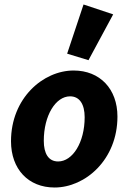

<svg xmlns="http://www.w3.org/2000/svg" viewBox="-20 -823 572 855"><path d="M223 12C360 12 503 -112 503 -304C503 -427 425 -509 308 -509C172 -509 29 -386 29 -194C29 -70 106 12 223 12ZM239 -104C196 -104 175 -139 175 -196C175 -309 228 -394 292 -394C335 -394 357 -358 357 -301C357 -188 303 -104 239 -104ZM374 -555 484 -759 352 -803 279 -584Z"/></svg>

Font: Source Sans Pro
Style: Bold Italic
Weight: 700
Italic angle: -11°
Designer: Paul D. Hunt
Foundry: Adobe Systems Incorporated
Version: Version 3.006;hotconv 1.0.111;makeotfexe 2.5.65597